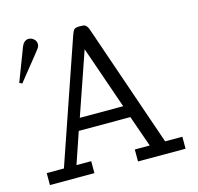

<svg xmlns="http://www.w3.org/2000/svg" viewBox="-102 -808 944 916"><g transform="rotate(-15 369.5 -350.0)"><path d="M19 -508.8Q22.9 -520 76.2 -658.2Q76.2 -658.2 78.1 -664.1Q80.1 -669.9 81.1 -671.4Q82 -672.9 84.5 -678Q86.9 -683.1 88.4 -685.1Q89.8 -687 93 -690.4Q96.2 -693.8 99.1 -695.3Q102.1 -696.8 106 -698.5Q109.9 -700.2 115.2 -700.2Q129.4 -700.2 141.1 -690.2Q152.8 -680.2 152.8 -665V-664.1Q152.8 -654.3 144.5 -642.6Q136.2 -630.9 73.2 -553.2Q48.3 -521 32.2 -502ZM34.2 0V-59.1H119.1L325.2 -658.2Q333 -682.1 340.1 -688.5Q347.2 -694.8 366.2 -694.8H372.1Q381.8 -694.8 387.5 -693.8Q393.1 -692.9 398.9 -687Q404.8 -681.2 409.2 -669.9L619.1 -59.1H704.1V0H469.2V-59.1H543L488.8 -213.9H233.9L181.2 -59.1H253.9V0ZM254.9 -272.9H469.2L361.8 -583Z"/></g></svg>

Font: CMU Concrete
Style: Roman
Weight: 500
Version: Version 0.7.0